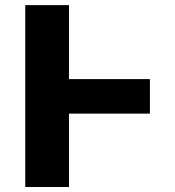

<svg xmlns="http://www.w3.org/2000/svg" viewBox="-20 -748 701 768"><path d="M579.6 -431.6V-293.5H255.9V0H81.1V-727.5H255.9V-431.6Z"/></svg>

Font: Inter Tight ExtraBold
Style: Regular
Weight: 800
Designer: Rasmus Andersson
Foundry: rsms
Version: Version 3.004; ttfautohint (v1.8.4.7-5d5b)